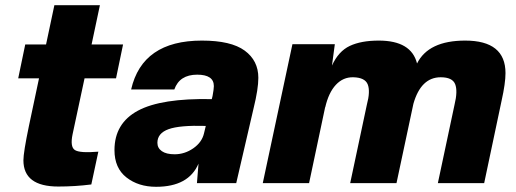

<svg xmlns="http://www.w3.org/2000/svg" viewBox="-20 -704 1983 738"><path d="M259 -188Q249 -140 267.5 -127.5Q286 -115 358 -121L331 5Q269 13 204 13Q70 13 70 -88Q70 -118 91 -219L130 -403H50L77 -533H157L189 -684H364L332 -533H453L426 -403H305Z M756 -548Q868 -548 920.5 -509.5Q973 -471 973 -405Q973 -362 955 -289L888 0H737L743 -75Q705 14 580 14Q512 14 466 -22Q420 -58 420 -127Q420 -230 510 -278.5Q600 -327 794 -323L797 -335Q802 -362 802 -373Q802 -417 738 -417Q670 -417 650 -360H484Q527 -548 756 -548ZM585 -155Q585 -135 602 -123Q619 -111 651 -111Q690 -111 723 -134Q756 -157 764 -191L771 -220Q671 -223 628 -207.5Q585 -192 585 -155Z M1436 -548Q1561 -548 1583 -460Q1627 -548 1768 -548Q1923 -548 1923 -423Q1923 -384 1908 -317L1841 0H1663L1727 -301Q1740 -354 1729.5 -380.5Q1719 -407 1674 -407Q1598 -407 1569 -305L1504 0H1326L1390 -301Q1404 -353 1393.5 -379.5Q1383 -406 1338 -407Q1299 -408 1271 -378Q1243 -348 1230 -291V-293L1168 0H990L1104 -534H1267L1256 -452Q1281 -507 1324.5 -527.5Q1368 -548 1436 -548Z"/></svg>

Font: Nacelle Heavy
Style: Italic
Weight: 800
Italic angle: -12°
Designer: Sora Sagano
Foundry: Sora Sagano
Version: Version 1.000;FEAKit 1.0